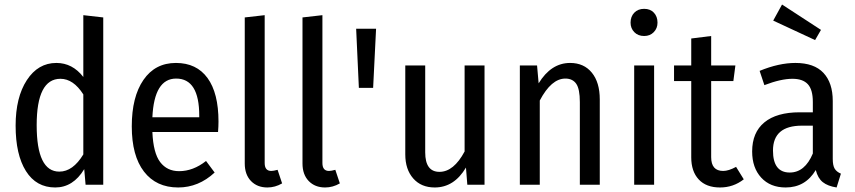

<svg xmlns="http://www.w3.org/2000/svg" viewBox="-20 -816 3776 848"><path d="M348 -749 436 -739V0H358L352 -69Q303 12 224 12Q140 12 94.5 -60.5Q49 -133 49 -261Q49 -386 98.5 -462Q148 -538 229 -538Q300 -538 348 -476ZM242 -58Q302 -58 348 -134V-399Q304 -468 247 -468Q142 -468 142 -263Q142 -58 242 -58Z M945 -279Q945 -257 943 -233H653Q657 -140 687.5 -100Q718 -60 771 -60Q833 -60 890 -105L928 -54Q857 12 767 12Q670 12 616 -58Q562 -128 562 -258Q562 -388 613.5 -463Q665 -538 757 -538Q848 -538 896.5 -471.5Q945 -405 945 -279ZM860 -298V-305Q860 -469 758 -469Q661 -469 653 -298Z M1161 12Q1116 12 1088.5 -16.5Q1061 -45 1061 -94V-739L1149 -749V-96Q1149 -61 1178 -61Q1188 -61 1206 -66L1226 -6Q1195 12 1161 12Z M1416 12Q1371 12 1343.5 -16.5Q1316 -45 1316 -94V-739L1404 -749V-96Q1404 -61 1433 -61Q1443 -61 1461 -66L1481 -6Q1450 12 1416 12Z M1565 -428 1553 -689H1641L1628 -428Z M2120 -527V0H2044L2038 -76Q1986 12 1900 12Q1840 12 1805 -28Q1770 -68 1770 -134V-527H1858V-143Q1858 -57 1921 -57Q1984 -57 2032 -147V-527Z M2498 -538Q2559 -538 2594 -495Q2629 -452 2629 -377V0H2541V-365Q2541 -423 2525 -446Q2509 -469 2477 -469Q2415 -469 2364 -372V0H2276V-527H2352L2359 -448Q2414 -538 2498 -538Z M2884 -716Q2884 -691 2867.5 -674Q2851 -657 2825 -657Q2798 -657 2781.5 -674Q2765 -691 2765 -716Q2765 -743 2781.5 -760Q2798 -777 2825 -777Q2852 -777 2868 -760Q2884 -743 2884 -716ZM2869 -527V0H2781V-527Z M3231 -79 3265 -24Q3219 12 3160 12Q3099 12 3066 -23.5Q3033 -59 3033 -121V-458H2957V-527H3033V-646L3121 -657V-527H3228L3219 -458H3121V-122Q3121 -61 3174 -61Q3198 -61 3231 -79Z M3606 -684 3580 -639 3395 -725 3434 -796ZM3658 -114Q3658 -85 3666.5 -71Q3675 -57 3694 -49L3675 12Q3636 6 3614 -11.5Q3592 -29 3583 -65Q3537 12 3450 12Q3382 12 3342 -31.5Q3302 -75 3302 -147Q3302 -231 3356 -275.5Q3410 -320 3512 -320H3570V-366Q3570 -420 3548 -444Q3526 -468 3480 -468Q3429 -468 3356 -440L3335 -503Q3420 -538 3493 -538Q3576 -538 3617 -494Q3658 -450 3658 -370ZM3468 -54Q3535 -54 3570 -138V-261H3522Q3394 -261 3394 -151Q3394 -54 3468 -54Z"/></svg>

Font: Fira Sans Condensed
Style: Regular
Weight: 400
Width: 3
Designer: Carrois Corporate & Edenspiekermann AG
Foundry: Carrois Corporate GbR & Edenspiekermann AG
Version: Version 4.202;PS 004.202;hotconv 1.0.88;makeotf.lib2.5.64775